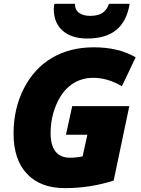

<svg xmlns="http://www.w3.org/2000/svg" viewBox="-20 -972 738 1002"><path d="M356.9 -418H654.8L573.2 -29.8Q451.2 9.8 318.8 9.8Q191.4 9.8 121.1 -64.5Q50.8 -138.7 50.8 -274.9Q50.8 -405.3 104.5 -510.3Q158.2 -615.2 251.7 -670.2Q345.2 -725.1 469.2 -725.1Q599.1 -725.1 688 -672.9L616.2 -522Q541.5 -565.9 466.8 -565.9Q402.3 -565.9 352.8 -530.5Q303.2 -495.1 273.7 -425.8Q244.1 -356.4 244.1 -277.8Q244.1 -148.9 346.2 -148.9Q377 -148.9 411.1 -155.8L436 -269H324.2ZM656.7 -952.1Q641.6 -860.4 586.9 -815.7Q532.2 -771 435.1 -771Q353.5 -771 307.1 -811.8Q260.7 -852.5 260.7 -924.8Q260.7 -943.4 265.1 -952.1H371.1Q371.1 -920.4 392.8 -904.8Q414.6 -889.2 450.7 -889.2Q492.2 -889.2 515.4 -905Q538.6 -920.9 548.8 -952.1Z"/></svg>

Font: Open Sans Extrabold
Style: Italic
Weight: 800
Italic angle: -12°
Foundry: Ascender Corporation
Version: Version 1.10